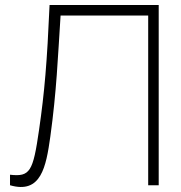

<svg xmlns="http://www.w3.org/2000/svg" viewBox="-20 -740 724 767"><path d="M20 0C144 36 164 -73 181 -194C206 -375 211 -508 222 -678H572V0H614V-720H178C168 -491 158 -373 136 -221C112 -54 100 -33 20 -42Z"/></svg>

Font: Hauora ExtraLight
Style: Regular
Weight: 200
Designer: Mikhail Sharanda
Foundry: WCYS & Co.
Version: Version 1.010